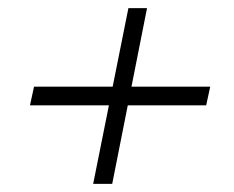

<svg xmlns="http://www.w3.org/2000/svg" viewBox="-20 -520 577 474"><path d="M210 -66 297 -500H343L257 -66ZM54 -260 64 -306H499L489 -260Z"/></svg>

Font: Piazzolla Thin ExtraLight
Style: Italic
Weight: 250
Italic angle: -11.3°
Version: Version 2.005